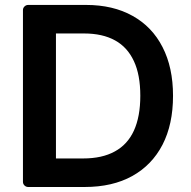

<svg xmlns="http://www.w3.org/2000/svg" viewBox="-20 -747 764 767"><path d="M71.7 -20.6V-706.7Q71.7 -715.2 77.9 -721.2Q84.2 -727.3 92.7 -727.3H323.2Q431.8 -727.3 509.6 -683.6Q587.7 -640.3 629.3 -558.9Q671.2 -477.6 671.2 -364.3Q671.2 -250.4 629.3 -169Q587 -87.4 508.2 -43.7Q429.3 0 318.2 0H92.7Q84.2 0 77.9 -6Q71.7 -12.1 71.7 -20.6ZM311.8 -114Q388.1 -114 438.6 -142Q489.3 -169.4 514.9 -225.1Q540.5 -281.2 540.5 -364.3Q540.5 -448.2 514.9 -502.8Q489 -558.6 439.6 -585.6Q389.6 -613.3 315.7 -613.3H203.5V-114Z"/></svg>

Font: DeltaSans SemiBold
Style: Regular
Weight: 600
Designer: Rasmus Andersson
Foundry: rsms
Version: Version 3.012